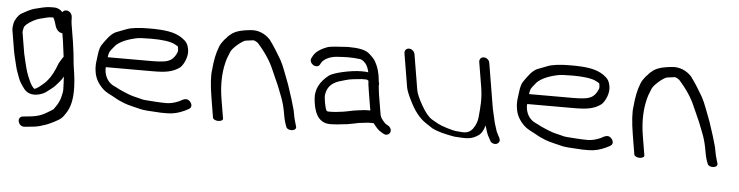

<svg xmlns="http://www.w3.org/2000/svg" viewBox="-44 -727 4041 1050"><g transform="rotate(5 1976.5 -202.0)"><path d="M217.7 -534H202.1C165.4 -534 143.3 -524.5 118.2 -519.4C88.4 -513.3 56.9 -493.5 39.1 -483.9C24.1 -474.5 5.6 -445.6 2.8 -428.2C1.2 -418.6 -2.4 -405 0.3 -388.5L18.6 -278.8C20.2 -269.4 22.1 -260.1 24.3 -250.9L37 -198.7C43.7 -169.3 47.8 -166.1 57.5 -136.2C63.8 -116.9 76.6 -96.1 95.2 -73.1C124.3 -39.5 172.2 -47.4 202.2 -63.2C208.9 -66.7 215.1 -70.8 220.6 -75.2C226.6 -79.9 233.5 -85.3 241.2 -91.2C262.4 -107.5 262.4 -111.7 280.8 -131.4C288.9 -140.1 295.8 -150.1 302.2 -162.2C304.1 -137.7 304.7 -113 305.3 -91.6C305.7 -74.9 301.5 -67.6 298 -48.1C295.7 -36 288.8 -23.2 282.5 -9.9L262.6 19.6C262 20.4 249.8 29.8 227.9 41.8L227.6 41.9L227.3 42.1C188.3 66 158.6 69.2 106.6 74.1L96.4 75.1L96 75.2C78.4 78.2 74.4 95 78.9 107.8C83 119.5 94.5 132.2 113.4 129.8L122.3 128.9C142.6 126.7 172.1 125.7 196.3 118.3C227.5 108.8 232.7 107.9 270.6 89.1C308.7 70.2 316.9 59.6 332 35.8C356.2 1.7 365.9 -48.1 363.6 -111.8C362.5 -139.8 360.2 -164.7 356.6 -186.5C353.1 -207.6 350.8 -223.2 349.8 -232.9L343.7 -293.9L334.7 -359.9L319.9 -448.5C318.2 -459.1 317.3 -470.1 317.3 -481.4V-481.9L316.4 -493.9L316.3 -494.5C313.8 -509.6 301.9 -522.2 286 -523.5C275.9 -524.3 267.8 -520 263.2 -512.1C253.7 -524.2 236.5 -534 217.7 -534ZM291.6 -269.6C291.6 -269.6 289.5 -267.2 288.4 -265.6L281.7 -255.6C276.4 -247.1 272 -239.9 268.2 -232.9L267.8 -232.3L267.6 -231.6C251.7 -188.3 234.9 -156.9 218.3 -137.6C207.7 -125.3 206.8 -122.7 193.6 -112C181.3 -102 161.5 -82.9 146.6 -81.4C146.2 -81.7 142.7 -84.9 139.6 -88.3C133.6 -95 127.5 -104.4 121.8 -116.5C100.9 -161.3 97.6 -177.4 87.6 -216.3L75.3 -268.9L56.2 -383.5C55.7 -386.2 56.6 -396.2 60.5 -410.4C63.1 -420.2 77.4 -434.8 107.6 -451.1C123.1 -459.5 136.3 -464.5 146.3 -466.6C172.7 -472 185.6 -479 211.3 -479H216.7C221.1 -472.3 225.9 -461.6 229.8 -447.5C233.9 -432.4 240.9 -404.7 267.7 -398.2C269.9 -397.7 269.4 -397.7 273.5 -397.3L280.4 -355.7L289.3 -287.7C290.4 -281.4 291 -276.9 291.6 -269.6Z M538.4 -317C540.1 -321.1 550.1 -335.2 568.8 -356.7C593.1 -379 630.2 -395.3 682.4 -405.9C693.8 -408.3 721.4 -410 762.1 -410C814.4 -410 867.8 -405.1 893.6 -389.7C913.1 -377.7 908.2 -386.7 911.6 -366C912.9 -358.6 911.9 -352 908.3 -344.6C897.1 -319 881.7 -304.7 863.6 -298.5L862.8 -298.2L862.2 -297.9C850.6 -292.5 820.2 -288.5 771.5 -288.5L531.9 -288.5C533.3 -298.4 535.1 -308.9 538.4 -317ZM780.7 -233.5C850.6 -233.5 892.6 -238.6 932.3 -268.2C951.3 -285.2 972.5 -330.9 966.6 -366.5C961 -399.8 952 -411.2 926.7 -429.4C883.6 -458.9 827.8 -465 746.1 -465C688.4 -465 645.6 -460.3 617.3 -448.7C599.2 -441.7 581.3 -434.8 563.6 -428.1C534.8 -414 516.2 -384.2 502.6 -366.6C485.5 -344.3 480.1 -327.4 476.2 -291.3C472.5 -255.2 466.4 -243.6 473.9 -199C479.2 -167.2 495.7 -138.2 522.2 -113.2C544.5 -92.1 568.9 -84.4 587.3 -73.2C604.8 -62.5 621.3 -55.3 643.2 -46.4C668.1 -36.2 710.8 -28.4 732 -22.2C749.8 -17 785.8 -14.6 849 -11.5L849.6 -11.5H883.9C915.3 -11.5 947.5 -19.7 978.8 -34.8L998.1 -44.8C1004.5 -48.3 1010.1 -53.6 1010.9 -62.2C1011.7 -69.5 1008.5 -76.7 1004.3 -82.5C985.5 -109 962.6 -93.9 942.7 -83C917.7 -72 894.5 -66.5 873.1 -66.5C833.2 -66.5 794 -70.3 761.8 -72.4C735 -74.2 737.7 -77.4 698.1 -85.8C680 -89.7 649.6 -101 609.1 -119.8C599.8 -125.2 591.1 -129.7 582.5 -133.4C553.8 -145.5 533.3 -172.1 527.4 -207.5C525.3 -220.3 525.8 -225.4 526.5 -233.5Z M1164.5 6C1179.5 6 1190.9 -0.8 1189.5 -9L1171.8 -115C1161.3 -178.1 1160.9 -236.7 1170.3 -290.6C1179.4 -337.3 1184.4 -344 1196.8 -375.8C1205.7 -396.7 1247.1 -433.2 1271.9 -443.6C1278.1 -445.8 1295.6 -446.5 1317.8 -450.2C1321.8 -449.8 1331.5 -447.1 1343.2 -437.8C1387.7 -388.1 1417 -342 1434.6 -299.7C1441.8 -282.8 1450.2 -264 1459.7 -243.3C1481.7 -195.4 1474.7 -206.1 1496.4 -153C1506.3 -128.1 1514.6 -96.1 1521.1 -57C1525.1 -33.1 1530.6 -12.9 1538.8 6.7C1541.8 16.7 1556.6 22.1 1569.6 21.3C1583.4 20.3 1595.8 11.7 1591.1 -1.2C1585.9 -18.7 1578.5 -42.4 1574.9 -64.2C1572.2 -80.3 1569.6 -92.6 1566.4 -102C1559.5 -121.7 1557.2 -137.4 1548.2 -162.5C1538.3 -190.4 1532.8 -213.7 1521.5 -241.9C1506.9 -277.2 1493.7 -320.5 1474.6 -355.5C1454.3 -390.1 1433.9 -424.1 1405.3 -463C1405.3 -463 1405.1 -462.6 1405.1 -462.6C1405.1 -462.6 1404.8 -463 1404.8 -463C1378.1 -491.6 1340.4 -508.6 1298.2 -504.4C1260.4 -500.4 1228.3 -495.8 1198.9 -477.4C1184 -466.3 1175.4 -458.3 1169.8 -450.3C1164.8 -445.8 1160.3 -441.1 1156.4 -436C1148.1 -424 1140.7 -417 1133.3 -397.6C1119.3 -362 1111 -320.7 1107.1 -272.4C1101.7 -239 1105 -186.1 1116.9 -115L1134.5 -9C1135.9 -0.8 1149.5 6 1164.5 6Z M1870.8 -38.2 1871.4 -38.3 1898.9 -43.4C1919.5 -47.4 1930.8 -50.7 1949.2 -52.1C1969.4 -53.5 1973.9 -56 1985.7 -56H2012.7C2028.3 -34.2 2042.1 -18.9 2059 -9.8L2071 -2.9C2088.5 6.7 2103 -3.3 2107.5 -14.4C2111.9 -25.5 2106.8 -41.6 2091.3 -50.1L2079 -57.2L2078.7 -57.4C2077.3 -58.1 2071.8 -62.6 2064.8 -71.6C2049.6 -90.8 2048.4 -91 2043.5 -120.5L2027.8 -214.5C2025.5 -228.6 2023.5 -250.6 2022.2 -263.2C2021.8 -267.2 2025.7 -271.8 2020.2 -285.5C2020.1 -288.9 2019.8 -292.7 2018.9 -298C2015.7 -332.1 2006.3 -364.8 1990.2 -393.1C1983 -405.9 1970.5 -418.9 1953.1 -433.8C1931.8 -452.1 1893.5 -459 1836.7 -459H1836L1835.4 -459C1784.5 -456.4 1747.3 -453.5 1729.8 -449.7L1729.2 -449.6L1728.5 -449.4C1688 -435.1 1660.2 -416.4 1647.8 -391.6L1642.6 -381.8C1634.5 -367.9 1643.5 -351.4 1655 -344C1666.6 -336.6 1684.8 -335.6 1692.3 -350.4L1697.5 -360.2C1709.7 -381.1 1744.1 -397.6 1780.5 -400C1823.8 -402.7 1854.8 -405 1907.2 -398.7C1913 -398 1923.7 -393.8 1935.1 -381.6L1935.6 -381L1936.1 -380.5C1944.9 -371.7 1952.7 -357 1959 -330.6C1951 -332 1939 -333 1922.3 -333C1861.9 -333 1767.9 -310.9 1745.7 -293.7C1698.2 -256.9 1674.7 -212.7 1679 -161.5C1684.1 -99.8 1703 -30 1775.3 -30C1798.3 -30 1828.3 -32.8 1870.8 -38.2ZM1986.4 -133C1987 -129.6 1987.3 -127.8 1988.2 -123.5H1975.7C1964.5 -123.5 1954.6 -123.1 1946.1 -121.7C1918.2 -117.1 1909.7 -118.8 1867.9 -109L1842.1 -104.2C1813.2 -99.6 1788.2 -97.5 1762.1 -97.5C1754.2 -97.5 1751.5 -99.5 1748.8 -103.6C1742.1 -113.6 1731.3 -169.3 1733.7 -186.9C1738.9 -225 1758.1 -250.7 1800.1 -265.9C1810.4 -269 1823.2 -272.8 1838.6 -277.4C1865.5 -285.6 1891.4 -287 1927 -290.5H1951.7C1953.3 -290.5 1956.7 -289.8 1963.6 -284.8C1963.7 -274.2 1966.1 -255.1 1970.8 -227Z M2558.4 -439.5 2581 -303.5C2591.2 -242.3 2586.7 -195.2 2581.2 -138.3C2579.2 -117.3 2573 -97.4 2556.3 -73.4C2540.9 -54.3 2522.5 -47.3 2497.4 -49.4C2485.3 -50.4 2474.9 -51.3 2466.1 -51.9C2443.9 -53.6 2381.1 -73.8 2365.9 -82.7C2350.7 -91.6 2338.8 -98.3 2329 -103.4C2310 -115.3 2290.2 -138.8 2269.5 -175.2C2248.6 -211.9 2237.1 -239.8 2234.1 -257.5L2201.8 -451.5C2199.3 -466.5 2184.8 -479 2169.7 -479C2154.7 -479 2144.3 -466.5 2146.8 -451.5L2177.4 -267.7C2180.1 -251.4 2189.4 -228.5 2204.6 -197.9C2229.8 -145.1 2260 -105.6 2296.2 -81.3C2303.7 -76.2 2316.7 -67.5 2335.9 -55.2C2363.9 -41.1 2404.3 -30.3 2457.8 -21.2L2459.2 -21L2460.5 -20.9C2471.5 -20.3 2484.6 -19.5 2499.7 -18.6C2547.3 -15.6 2568.1 -26.3 2592.2 -42C2606.8 -54.1 2615.8 -70.7 2623.2 -97.2C2629.1 -79.5 2632.2 -63.2 2640.6 -44.8L2640.8 -44.3L2655 -18.2C2660.5 -4.2 2676.9 1.6 2688.3 -0.9C2700.4 -3.6 2713.6 -16.4 2704.2 -34.6L2690.5 -61.6L2690.2 -62.1C2688.3 -65.2 2686.5 -69.3 2685.1 -74.4C2681.7 -86.8 2671.4 -114.9 2669.6 -125.8L2669.6 -126.1L2654.5 -192.6L2613.2 -440.9C2610.8 -455.2 2596.3 -467 2581.3 -467C2566.3 -467 2555.9 -454.5 2558.4 -439.5Z M2851.4 -317C2853.1 -321.1 2863.1 -335.2 2881.8 -356.7C2906.1 -379 2943.2 -395.3 2995.4 -405.9C3006.8 -408.3 3034.4 -410 3075.1 -410C3127.4 -410 3180.8 -405.1 3206.6 -389.7C3226.1 -377.7 3221.2 -386.7 3224.6 -366C3225.9 -358.6 3224.9 -352 3221.3 -344.6C3210.1 -319 3194.7 -304.7 3176.6 -298.5L3175.8 -298.2L3175.2 -297.9C3163.6 -292.5 3133.2 -288.5 3084.5 -288.5L2844.9 -288.5C2846.3 -298.4 2848.1 -308.9 2851.4 -317ZM3093.7 -233.5C3163.6 -233.5 3205.6 -238.6 3245.3 -268.2C3264.3 -285.2 3285.5 -330.9 3279.6 -366.5C3274 -399.8 3265 -411.2 3239.7 -429.4C3196.6 -458.9 3140.8 -465 3059.1 -465C3001.4 -465 2958.6 -460.3 2930.3 -448.7C2912.2 -441.7 2894.3 -434.8 2876.6 -428.1C2847.8 -414 2829.2 -384.2 2815.6 -366.6C2798.5 -344.3 2793.1 -327.4 2789.2 -291.3C2785.5 -255.2 2779.4 -243.6 2786.9 -199C2792.2 -167.2 2808.7 -138.2 2835.2 -113.2C2857.5 -92.1 2881.9 -84.4 2900.3 -73.2C2917.8 -62.5 2934.3 -55.3 2956.2 -46.4C2981.1 -36.2 3023.8 -28.4 3045 -22.2C3062.8 -17 3098.8 -14.6 3162 -11.5L3162.6 -11.5H3196.9C3228.3 -11.5 3260.5 -19.7 3291.8 -34.8L3311.1 -44.8C3317.5 -48.3 3323.1 -53.6 3323.9 -62.2C3324.7 -69.5 3321.5 -76.7 3317.3 -82.5C3298.5 -109 3275.6 -93.9 3255.7 -83C3230.7 -72 3207.5 -66.5 3186.1 -66.5C3146.2 -66.5 3107 -70.3 3074.8 -72.4C3048 -74.2 3050.7 -77.4 3011.1 -85.8C2993 -89.7 2962.6 -101 2922.1 -119.8C2912.8 -125.2 2904.1 -129.7 2895.5 -133.4C2866.8 -145.5 2846.3 -172.1 2840.4 -207.5C2838.3 -220.3 2838.8 -225.4 2839.5 -233.5Z M3477.5 6C3492.5 6 3503.9 -0.8 3502.5 -9L3484.8 -115C3474.3 -178.1 3473.9 -236.7 3483.3 -290.6C3492.4 -337.3 3497.4 -344 3509.8 -375.8C3518.7 -396.7 3560.1 -433.2 3584.9 -443.6C3591.1 -445.8 3608.6 -446.5 3630.8 -450.2C3634.8 -449.8 3644.5 -447.1 3656.2 -437.8C3700.7 -388.1 3730 -342 3747.6 -299.7C3754.8 -282.8 3763.2 -264 3772.7 -243.3C3794.7 -195.4 3787.7 -206.1 3809.4 -153C3819.3 -128.1 3827.6 -96.1 3834.1 -57C3838.1 -33.1 3843.6 -12.9 3851.8 6.7C3854.8 16.7 3869.6 22.1 3882.6 21.3C3896.4 20.3 3908.8 11.7 3904.1 -1.2C3898.9 -18.7 3891.5 -42.4 3887.9 -64.2C3885.2 -80.3 3882.6 -92.6 3879.4 -102C3872.5 -121.7 3870.2 -137.4 3861.2 -162.5C3851.3 -190.4 3845.8 -213.7 3834.5 -241.9C3819.9 -277.2 3806.7 -320.5 3787.6 -355.5C3767.3 -390.1 3746.9 -424.1 3718.3 -463C3718.3 -463 3718.1 -462.6 3718.1 -462.6C3718.1 -462.6 3717.8 -463 3717.8 -463C3691.1 -491.6 3653.4 -508.6 3611.2 -504.4C3573.4 -500.4 3541.3 -495.8 3511.9 -477.4C3497 -466.3 3488.4 -458.3 3482.8 -450.3C3477.8 -445.8 3473.3 -441.1 3469.4 -436C3461.1 -424 3453.7 -417 3446.3 -397.6C3432.3 -362 3424 -320.7 3420.1 -272.4C3414.7 -239 3418 -186.1 3429.9 -115L3447.5 -9C3448.9 -0.8 3462.5 6 3477.5 6Z"/></g></svg>

Font: MewTooHand
Style: BdWideLta
Weight: 400
Designer: Mew Too, Robert Jablonski
Version: Version 0.77